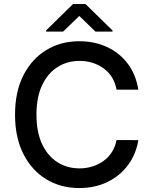

<svg xmlns="http://www.w3.org/2000/svg" viewBox="-20 -947 775 977"><path d="M683.9 -490.8H573.2Q559.7 -561.4 506.9 -599.3Q454.2 -637.1 384.6 -637.1Q322.1 -637.1 272.4 -605.5Q222.7 -573.9 194.1 -513Q165.5 -452.1 165.5 -363.6Q165.5 -274.9 194.2 -213.8Q223 -152.7 272.5 -121.4Q322.1 -90.2 384.2 -90.2Q453.1 -90.2 506 -127.5Q558.9 -164.8 573.2 -234.4L683.9 -234Q672.2 -162.3 631.4 -107.2Q590.6 -52.2 527 -21.1Q463.4 9.9 383.5 9.9Q289.1 9.9 215.2 -35Q141.3 -79.9 98.9 -163.7Q56.5 -247.5 56.5 -363.6Q56.5 -480.1 99.1 -563.7Q141.7 -647.4 215.6 -692.3Q289.4 -737.2 383.5 -737.2Q460.6 -737.2 524 -708.1Q587.4 -679 629.4 -623.8Q671.5 -568.5 683.9 -490.8ZM301.1 -786.2 383.5 -865.8 465.6 -786.2H552.6V-791.9L414.8 -926.8H351.9L214.5 -791.9V-786.2Z"/></svg>

Font: Inter UI Medium
Style: Regular
Weight: 500
Designer: Rasmus Andersson
Foundry: rsms
Version: 3.2;8d6f07862